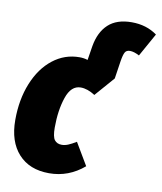

<svg xmlns="http://www.w3.org/2000/svg" viewBox="-87 -833 778 922"><g transform="rotate(10 302.5 -371.5)"><path d="M605 -725 542 -612Q516 -626 496 -626Q479 -626 472 -613.5Q465 -601 460 -569L447 -483L364 -388Q327 -412 294 -412Q247 -412 225.5 -348.5Q204 -285 204 -201Q204 -156 216 -140.5Q228 -125 251 -125Q266 -125 282 -131.5Q298 -138 321 -152L385 -44Q310 20 215 20Q119 20 65 -39.5Q11 -99 11 -204Q11 -304 43.5 -384Q76 -464 133.5 -509Q191 -554 263 -554Q284 -554 303 -548L314 -617Q326 -687 367 -725Q408 -763 481 -763Q553 -763 605 -725Z"/></g></svg>

Font: Fira Sans Extra Condensed Black
Style: Italic
Weight: 900
Width: 3
Italic angle: -8°
Designer: Carrois Corporate & Edenspiekermann AG
Foundry: Carrois Corporate GbR & Edenspiekermann AG
Version: Version 4.203